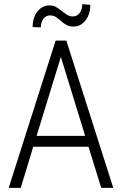

<svg xmlns="http://www.w3.org/2000/svg" viewBox="-20 -907 588 927"><path d="M416 -883.8Q416 -837.4 392.6 -808.1Q369.1 -778.8 335 -778.8Q313.5 -778.8 299.6 -787.1Q285.6 -795.4 274.2 -805.7Q262.7 -815.9 250.7 -824.2Q238.8 -832.5 221.2 -832.5Q202.6 -832.5 189.9 -817.1Q177.2 -801.8 177.2 -774.9L137.7 -776.4Q137.7 -822.8 160.9 -851.8Q184.1 -880.9 218.8 -880.9Q233.9 -880.9 245.6 -875.7Q257.3 -870.6 279.5 -853Q301.8 -835.4 311.3 -831.5Q320.8 -827.6 332.5 -827.6Q351.1 -827.6 364 -843.8Q377 -859.9 377 -886.7ZM407.2 -198.7H140.6L80.1 0H22L248.5 -710.9H300.3L526.9 0H468.8ZM156.7 -251H391.1L273.9 -632.3Z"/></svg>

Font: TypoPRO Roboto
Style: Regular
Weight: 300
Designer: Google
Version: Version 2.136; 2016